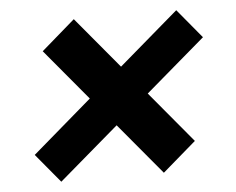

<svg xmlns="http://www.w3.org/2000/svg" viewBox="-43 -600 759 618"><g transform="rotate(-5 336.5 -291.0)"><path d="M462.4 -32 324.2 -197.4 131 -32 53.3 -125.4 245.7 -290.8 108 -455.6 216.6 -549.7 354.8 -384.2 547.6 -549.7 625.7 -455.6 432.9 -290.5 570.7 -125.4Z"/></g></svg>

Font: Linik Sans
Style: Bold Italic
Weight: 700
Italic angle: 9°
Designer: Fonts by Rasmus Andersson / Changes by Cristiano Sobral with parts from Marc Monis
Foundry: rsms
Version: Version 3.020; ttfautohint (v1.6)